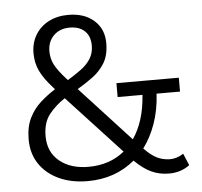

<svg xmlns="http://www.w3.org/2000/svg" viewBox="-52 -778 882 840"><g transform="rotate(-5 389.0 -358.0)"><path d="M300 8Q228 8 173.5 -17.5Q119 -43 88.5 -88.5Q58 -134 58 -196Q58 -251 77 -289.5Q96 -328 126.5 -355.5Q157 -383 192 -405L185 -413Q145 -457 128.5 -492.5Q112 -528 112 -570Q112 -615 133 -650Q154 -685 191.5 -704.5Q229 -724 278 -724Q348 -724 390.5 -686.5Q433 -649 433 -587Q433 -534 412.5 -500Q392 -466 359.5 -442Q327 -418 291 -397L512 -157Q537 -193 552 -240.5Q567 -288 571 -347H462V-408H736V-347H633Q629 -275 608 -216Q587 -157 554 -113Q584 -82 609 -69.5Q634 -57 666 -56Q697 -56 726 -75L748 -23Q710 6 657 6Q615 6 579.5 -10.5Q544 -27 507 -64Q421 8 300 8ZM247 -445 252 -440Q283 -459 310 -478.5Q337 -498 353 -523Q369 -548 369 -581Q369 -623 345 -645.5Q321 -668 279 -668Q236 -668 209 -641.5Q182 -615 182 -572Q182 -540 196 -513Q210 -486 247 -445ZM133 -204Q133 -134 181.5 -94Q230 -54 309 -54Q402 -54 467 -107L231 -362Q191 -336 162 -300Q133 -264 133 -204Z"/></g></svg>

Font: LivvicRegular
Style: Regular
Weight: 400
Designer: Jacques Le Bailly, Baron von Fonthausen
Version: Version 1.001; ttfautohint (v1.8.2)